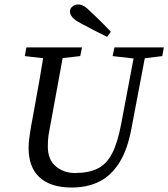

<svg xmlns="http://www.w3.org/2000/svg" viewBox="-20 -826 753 859"><path d="M108 -164Q108 -187 111.5 -211.5Q115 -236 119 -261L132 -331Q145 -402 157.5 -473Q170 -544 181 -614H269L204 -259Q200 -240 197 -220.5Q194 -201 194 -170Q194 -112 229.5 -82Q265 -52 315 -52Q376 -52 416 -71.5Q456 -91 481 -138.5Q506 -186 522 -271L587 -614H637L568 -251Q550 -154 512.5 -96Q475 -38 422 -12.5Q369 13 301 13Q207 13 157.5 -32Q108 -77 108 -164ZM91 -575 98 -614H347L339 -575L223 -562H204ZM484 -575 492 -614H713L706 -575L609 -563H590ZM476 -684 459 -661Q429 -676 399.5 -691Q370 -706 341 -722Q314 -736 303.5 -749Q293 -762 293 -774Q293 -788 304 -797Q315 -806 330 -806Q342 -806 355.5 -798.5Q369 -791 388 -771Q411 -750 433 -728Q455 -706 476 -684Z"/></svg>

Font: Lisu Bosa
Style: Italic
Weight: 400
Italic angle: -19°
Designer: David Morse, Annie Olsen, Victor Gaultney, Frank Grießhammer (Latin)
Foundry: SIL International
Version: Version 2.000